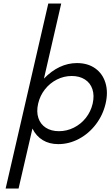

<svg xmlns="http://www.w3.org/2000/svg" viewBox="-20 -827 641 1116"><path d="M260.7 -806.6H335.9L235.4 -370.1Q278.3 -414.6 326.7 -437.5Q375 -460.4 427.2 -460.4Q490.2 -460.4 533.4 -429.7Q576.7 -398.9 593 -345.2Q609.4 -291.5 593.8 -224.6Q578.1 -157.7 537.1 -104Q496.1 -50.3 438.7 -19.8Q381.3 10.7 318.4 10.7Q266.6 10.7 228.5 -12.5Q190.4 -35.6 168.5 -79.6L87.9 269H12.7ZM322.8 -64.5Q368.2 -64.5 409.2 -85Q450.2 -105.5 479 -141.8Q507.8 -178.2 518.6 -224.6Q529.3 -272 517.1 -308.6Q504.9 -345.2 473.4 -365.2Q441.9 -385.3 397 -385.3Q351.6 -385.3 310.8 -364.7Q270 -344.2 241.2 -307.6Q212.4 -271 201.7 -224.6Q190.9 -177.7 203.1 -141.1Q215.3 -104.5 246.6 -84.5Q277.8 -64.5 322.8 -64.5Z"/></svg>

Font: Glacial Indifference
Style: Italic
Weight: 400
Designer: Alfredo Marco Pradil
Foundry: Alfredo Marco Pradil
Version: Version 1.312